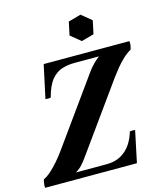

<svg xmlns="http://www.w3.org/2000/svg" viewBox="-147 -1022 962 1121"><g transform="rotate(-15 334.0 -461.5)"><path d="M164 -700H682Q684 -688 682 -675.5Q680 -663 676 -650L487 -660H337Q300 -660 264 -649Q228 -638 199.5 -603.5Q171 -569 153 -500Q137 -497 121 -500ZM540 0H-15Q-16 -12 -14.5 -24.5Q-13 -37 -9 -50L182 -40H367Q419 -40 455.5 -61Q492 -82 514.5 -116Q537 -150 548 -190Q565 -193 580 -190ZM487 -660 676 -650Q652 -637 628 -614.5Q604 -592 583.5 -567Q563 -542 547 -520L251 -108Q238 -90 222 -72Q206 -54 182 -40L-9 -50Q12 -59 37 -81.5Q62 -104 85 -131Q108 -158 124 -180L414 -584Q431 -608 450.5 -627.5Q470 -647 487 -660ZM446 -923 507 -873 490 -793 414 -772 353 -822 370 -902Z"/></g></svg>

Font: Poltawski Nowy
Style: Bold Italic
Weight: 700
Italic angle: -12°
Designer: Adam Pótawski, Mateusz Machalski, Borys Kosmynka, Ania Wieluska
Foundry: Capitalics.wtf
Version: Version 1.001;gftools[0.9.25]